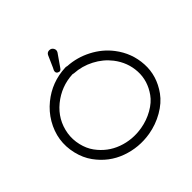

<svg xmlns="http://www.w3.org/2000/svg" viewBox="-205 -1043 1242 1242"><g transform="rotate(-45 415.5 -422.5)"><path d="M407.7 -628.9Q300.8 -624 216.8 -555.7Q132.8 -486.8 115.7 -380.4Q107.9 -329.6 120.1 -278.1Q132.3 -226.6 159.7 -189Q213.9 -114.7 298.3 -84Q382.8 -53.2 475.1 -68.8Q535.6 -79.1 587.9 -108.9Q640.1 -138.7 668 -178.2Q722.7 -254.9 718.3 -342.3Q713.9 -429.7 658.2 -502Q616.2 -556.2 552.2 -589.4Q488.3 -622.6 418 -626.5Q413.1 -627 407.7 -628.9ZM404.3 -692.4Q411.1 -692.9 415.5 -691.4Q419.9 -689.9 421.4 -689.9Q505.4 -685.1 581.8 -645.5Q658.2 -606 708.5 -540.5Q775.9 -452.6 781.7 -344.2Q787.6 -235.8 719.7 -141.1Q683.6 -90.8 620.4 -54.4Q557.1 -18.1 485.4 -5.9Q377 12.2 275.4 -24.7Q173.8 -61.5 108.4 -151.9Q73.7 -199.7 58.6 -263.2Q27.8 -393.1 96.2 -510.3Q129.4 -566.4 179.7 -607.4Q276.9 -687 404.3 -692.4ZM383.8 -829.1Q393.1 -845.7 411.6 -845.2Q430.2 -844.7 439.2 -828.9Q448.2 -813 438.5 -796.9L382.3 -716.3Q368.7 -692.4 348.4 -704.1Q328.1 -715.8 348.1 -748Z"/></g></svg>

Font: Chilanka
Style: Regular
Weight: 400
Designer: Santhosh Thottingal <santhosh.thottingal@gmail.com>
Foundry: Swathanthra Malayalam Computing(SMC)
Version: Version 1.3; 20181103